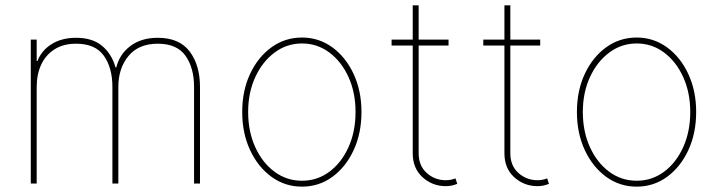

<svg xmlns="http://www.w3.org/2000/svg" viewBox="-20 -696 2723 728"><path d="M96.7 0V-545.9H119.1V-464.8H122.1Q137.2 -504.4 175.5 -528.6Q213.9 -552.7 268.6 -552.7Q330.6 -552.7 367.2 -522Q403.8 -491.2 418 -440.4H420.9Q433.6 -491.2 474.9 -522Q516.1 -552.7 578.1 -552.7Q660.2 -552.7 699.2 -500.7Q738.3 -448.7 738.3 -366.2V0H715.8V-366.2Q715.8 -439 683.3 -484.6Q650.9 -530.3 578.1 -530.3Q505.9 -530.3 467.3 -483.9Q428.7 -437.5 428.7 -366.2V0H406.2V-366.2Q406.2 -439 373.8 -484.6Q341.3 -530.3 268.6 -530.3Q220.2 -530.3 186.8 -509Q153.3 -487.8 136.2 -450.9Q119.1 -414.1 119.1 -366.2V0Z M1125 11.7Q1060.5 11.7 1009.3 -25.6Q958 -63 928.2 -127Q898.4 -190.9 898.4 -271.5Q898.4 -352.1 928.2 -415.8Q958 -479.5 1009.3 -516.6Q1060.5 -553.7 1125 -553.7Q1189 -553.7 1240 -516.6Q1291 -479.5 1320.8 -415.5Q1350.6 -351.6 1350.6 -271.5Q1350.6 -190.9 1321 -127Q1291.5 -63 1240.5 -25.6Q1189.5 11.7 1125 11.7ZM1125 -10.7Q1183.1 -10.7 1229 -44.9Q1274.9 -79.1 1301.5 -138.2Q1328.1 -197.3 1328.1 -271.5Q1328.1 -345.2 1301.3 -404.1Q1274.4 -462.9 1228.5 -497.1Q1182.6 -531.2 1125 -531.2Q1067.4 -531.2 1021.2 -496.8Q975.1 -462.4 948 -403.8Q920.9 -345.2 920.9 -271.5Q920.9 -197.3 947.8 -138.2Q974.6 -79.1 1020.8 -44.9Q1066.9 -10.7 1125 -10.7Z M1680.7 -545.9V-523.4H1464.8V-545.9ZM1544.9 -675.8H1567.4V-115.2Q1567.4 -67.4 1598.1 -40Q1628.9 -12.7 1669.9 -12.7Q1680.2 -12.7 1689 -14.4Q1697.8 -16.1 1707 -19.5L1713.9 1Q1703.1 5.4 1692.9 7.6Q1682.6 9.8 1669.9 9.8Q1619.6 9.8 1582.3 -23.9Q1544.9 -57.6 1544.9 -115.2Z M2028.3 -545.9V-523.4H1812.5V-545.9ZM1892.6 -675.8H1915V-115.2Q1915 -67.4 1945.8 -40Q1976.6 -12.7 2017.6 -12.7Q2027.8 -12.7 2036.6 -14.4Q2045.4 -16.1 2054.7 -19.5L2061.5 1Q2050.8 5.4 2040.5 7.6Q2030.3 9.8 2017.6 9.8Q1967.3 9.8 1929.9 -23.9Q1892.6 -57.6 1892.6 -115.2Z M2394 11.7Q2329.6 11.7 2278.3 -25.6Q2227.1 -63 2197.3 -127Q2167.5 -190.9 2167.5 -271.5Q2167.5 -352.1 2197.3 -415.8Q2227.1 -479.5 2278.3 -516.6Q2329.6 -553.7 2394 -553.7Q2458 -553.7 2509 -516.6Q2560.1 -479.5 2589.8 -415.5Q2619.6 -351.6 2619.6 -271.5Q2619.6 -190.9 2590.1 -127Q2560.5 -63 2509.5 -25.6Q2458.5 11.7 2394 11.7ZM2394 -10.7Q2452.1 -10.7 2498 -44.9Q2543.9 -79.1 2570.6 -138.2Q2597.2 -197.3 2597.2 -271.5Q2597.2 -345.2 2570.3 -404.1Q2543.5 -462.9 2497.6 -497.1Q2451.7 -531.2 2394 -531.2Q2336.4 -531.2 2290.3 -496.8Q2244.1 -462.4 2217 -403.8Q2189.9 -345.2 2189.9 -271.5Q2189.9 -197.3 2216.8 -138.2Q2243.7 -79.1 2289.8 -44.9Q2335.9 -10.7 2394 -10.7Z"/></svg>

Font: Inter Tight Thin
Style: Regular
Weight: 250
Designer: Rasmus Andersson
Foundry: rsms
Version: Version 3.004